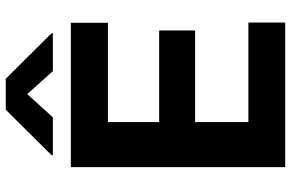

<svg xmlns="http://www.w3.org/2000/svg" viewBox="-188 -800 989 652"><g transform="rotate(-90 306.0 -474.5)"><path d="M64 0H555V-125H217V-306H528V-428H217V-602H554V-728H64ZM105 -789H233L312 -876L390 -789H518V-794L364 -949H259L105 -794Z"/></g></svg>

Font: Wafeq
Style: Bold
Weight: 700
Designer: Rasmus Andersson & Azza Alameddine
Foundry: Google & TypeTogether
Version: Version 3.000;FEAKit 1.0